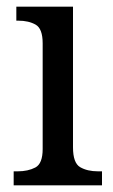

<svg xmlns="http://www.w3.org/2000/svg" viewBox="-20 -556 338 576"><path d="M21 0V-42H33Q64 -42 86 -53.5Q108 -65 108 -109V-426Q108 -470 87 -482Q66 -494 35 -494H29V-536H199V-114Q199 -67 220.5 -54.5Q242 -42 274 -42H286V0Z"/></svg>

Font: Noto Serif Hebrew SemiCondensed
Style: Regular
Weight: 400
Width: 4
Designer: Monotype Design Team
Foundry: Monotype Imaging Inc.
Version: Version 2.004; ttfautohint (v1.8.4.7-5d5b)